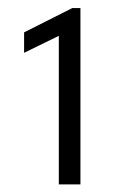

<svg xmlns="http://www.w3.org/2000/svg" viewBox="-20 -911 286 486"><path d="M128.9 -820.3 41 -777.3V-829.1L163.1 -890.6H183.6V-444.3H128.9Z"/></svg>

Font: Reddit Sans Chocolate Light
Style: Regular
Weight: 300
Designer: Stephen Hutchings
Foundry: Reddit
Version: Version 1.013